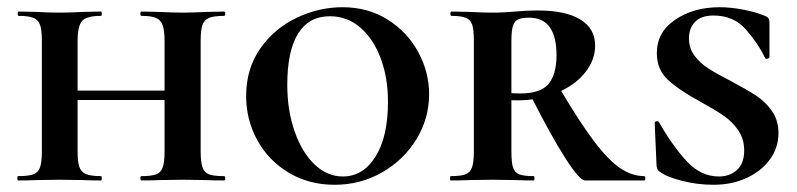

<svg xmlns="http://www.w3.org/2000/svg" viewBox="-20 -500 2208 532"><path d="M372 -456Q369 -456 369 -462Q369 -468 372 -468L420 -467Q460 -465 487 -465Q511 -465 553 -467L601 -468Q604 -468 604 -462Q604 -456 601 -456Q573 -456 559.5 -450.5Q546 -445 541 -431Q536 -417 536 -387V-81Q536 -51 541 -36.5Q546 -22 559 -17Q572 -12 601 -12Q604 -12 604 -6Q604 0 601 0Q570 0 553 -1L487 -2L420 -1Q403 0 372 0Q369 0 369 -6Q369 -12 372 -12Q400 -12 413 -17Q426 -22 431 -36.5Q436 -51 436 -81V-385Q436 -415 431 -429.5Q426 -444 413 -450Q400 -456 372 -456ZM143 -249H482V-223H143ZM32 -456Q29 -456 29 -462Q29 -468 32 -468L80 -467Q120 -465 145 -465Q172 -465 212 -467L260 -468Q262 -468 262 -462Q262 -456 260 -456Q220 -456 207.5 -442Q195 -428 195 -385V-81Q195 -51 200 -37Q205 -23 218.5 -17.5Q232 -12 260 -12Q262 -12 262 -6Q262 0 260 0Q229 0 212 -1L145 -2L80 -1Q62 0 30 0Q28 0 28 -6Q28 -12 30 -12Q59 -12 72.5 -17Q86 -22 91 -36.5Q96 -51 96 -81V-387Q96 -417 91 -431Q86 -445 72.5 -450.5Q59 -456 32 -456Z M662 -234Q662 -310 701.5 -366Q741 -422 802.5 -451Q864 -480 929 -480Q1000 -480 1054.5 -445.5Q1109 -411 1139 -355.5Q1169 -300 1169 -239Q1169 -172 1134 -114.5Q1099 -57 1039 -22.5Q979 12 907 12Q836 12 780 -21.5Q724 -55 693 -111.5Q662 -168 662 -234ZM1055 -218Q1055 -284 1035 -338Q1015 -392 978.5 -423.5Q942 -455 894 -455Q836 -455 806 -407Q776 -359 776 -265Q776 -194 796.5 -135.5Q817 -77 852 -44Q887 -11 930 -11Q986 -11 1020.5 -66Q1055 -121 1055 -218Z M1459 0Q1429 0 1412 -1L1344 -2L1279 -1Q1261 0 1229 0Q1227 0 1227 -6Q1227 -12 1229 -12Q1257 -12 1270 -17Q1283 -22 1288 -36.5Q1293 -51 1293 -81V-387Q1293 -417 1288.5 -431Q1284 -445 1271 -450.5Q1258 -456 1231 -456Q1228 -456 1228 -462Q1228 -468 1231 -468L1280 -467Q1320 -465 1344 -465Q1363 -465 1379 -466Q1395 -467 1407 -468Q1440 -471 1469 -471Q1547 -471 1588 -446Q1629 -421 1629 -374Q1629 -333 1600.5 -298Q1572 -263 1522.5 -242.5Q1473 -222 1414 -222Q1382 -222 1359 -226L1358 -248Q1383 -241 1421 -241Q1478 -241 1500 -267.5Q1522 -294 1522 -347Q1522 -451 1446 -451Q1425 -451 1415 -446Q1405 -441 1401 -427.5Q1397 -414 1397 -385V-81Q1397 -50 1401.5 -36Q1406 -22 1418.5 -17Q1431 -12 1459 -12Q1461 -12 1461 -6Q1461 0 1459 0ZM1765 0H1601Q1586 0 1546 -62.5Q1506 -125 1452 -232L1532 -253Q1587 -160 1626.5 -108Q1666 -56 1698.5 -34Q1731 -12 1765 -12Q1768 -12 1768 -6Q1768 0 1765 0Z M2004 -276Q2049 -252 2074.5 -235.5Q2100 -219 2118.5 -193Q2137 -167 2137 -131Q2137 -91 2113.5 -58.5Q2090 -26 2049 -7Q2008 12 1957 12Q1911 12 1867.5 0.5Q1824 -11 1807 -25Q1799 -30 1799 -46L1794 -159Q1794 -163 1799 -164Q1804 -165 1806 -161Q1844 -95 1883 -53Q1922 -11 1972 -11Q2002 -11 2022 -29Q2042 -47 2042 -83Q2042 -115 2025.5 -139Q2009 -163 1985 -179.5Q1961 -196 1921 -218Q1862 -250 1831 -278.5Q1800 -307 1800 -353Q1800 -411 1851 -445.5Q1902 -480 1974 -480Q2006 -480 2041 -473Q2076 -466 2097 -457Q2106 -454 2109 -449.5Q2112 -445 2112 -437V-342Q2112 -339 2107 -337.5Q2102 -336 2100 -339Q2081 -379 2047 -418Q2013 -457 1957 -457Q1923 -457 1906 -439.5Q1889 -422 1889 -394Q1889 -366 1904.5 -345.5Q1920 -325 1942.5 -310.5Q1965 -296 2004 -276Z"/></svg>

Font: Cormorant Unicase
Style: Bold
Weight: 700
Designer: Christian Thalmann (Catharsis Fonts)
Foundry: Catharsis Fonts
Version: Version 4.000